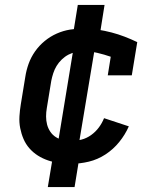

<svg xmlns="http://www.w3.org/2000/svg" viewBox="-20 -653 640 775"><path d="M268 8Q244 8 220 5Q196 2 174 -5.5Q152 -13 133 -25Q114 -37 99 -54Q84 -71 75 -92Q66 -113 61.5 -136Q57 -159 58.5 -183.5Q60 -208 64 -232L82 -342Q86 -369 95.5 -395.5Q105 -422 121.5 -445.5Q138 -469 160.5 -487.5Q183 -506 209 -517.5Q235 -529 262.5 -533.5Q290 -538 317 -538Q346 -538 374.5 -533.5Q403 -529 430 -522Q457 -515 483 -505Q509 -495 534 -483L512 -349H415L427 -424Q401 -433 373.5 -439.5Q346 -446 318 -446Q303 -446 287 -443Q271 -440 256.5 -432.5Q242 -425 229.5 -413Q217 -401 208.5 -387Q200 -373 195 -357.5Q190 -342 187 -327L169 -217Q166 -200 166 -183Q166 -166 170 -150.5Q174 -135 183 -121.5Q192 -108 205.5 -99.5Q219 -91 235 -87.5Q251 -84 268 -84Q288 -84 309 -89.5Q330 -95 348 -108Q366 -121 379 -138.5Q392 -156 400 -176L500 -143Q485 -109 461 -79.5Q437 -50 405.5 -29.5Q374 -9 338.5 -0.5Q303 8 268 8ZM173 102 199 -54 210 -52 281 -484H324L271 -491L294 -633H402L377 -476L366 -478L294 -46H251L304 -39L281 102Z"/></svg>

Font: Iosevka Curly Slab SmBdEx
Style: Italic
Weight: 600
Width: 7
Italic angle: -9°
Monospace: yes
Designer: Belleve Invis
Foundry: Belleve Invis
Version: Version 11.1.0; ttfautohint (v1.8.3)